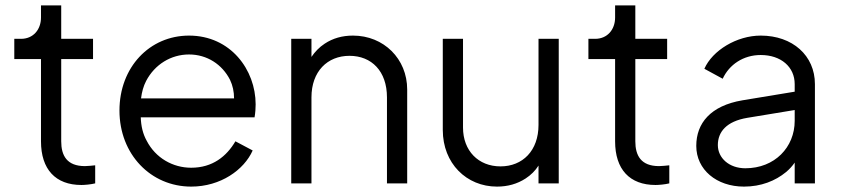

<svg xmlns="http://www.w3.org/2000/svg" viewBox="-20 -680 3119 712"><path d="M282 6C294 6 317 4 333 0V-67C322 -66 306 -64 295 -64C228 -64 207 -103 207 -156V-461H325V-536H207V-660H132V-615C132 -570 103 -536 58 -536H33V-461H132V-156C132 -52 186 6 282 6Z M689 12C798 12 885 -50 917 -122L853 -156C820 -100 768 -58 689 -58C621 -58 557 -94 524 -158C510 -183 503 -212 502 -245H924C927 -262 928 -280 928 -293C928 -421 835 -548 681 -548C535 -548 423 -431 423 -270C423 -108 539 12 689 12ZM503 -315C506 -339 512 -361 522 -380C554 -441 614 -478 681 -478C748 -478 804 -441 833 -384C843 -363 848 -340 848 -315Z M1135 0V-319C1135 -415 1194 -473 1276 -473C1358 -473 1415 -416 1415 -319V0H1490V-348C1490 -462 1403 -548 1289 -548C1249 -548 1214 -538 1184 -518C1164 -505 1148 -488 1135 -469V-536H1060V0Z M1823 12C1863 12 1898 2 1929 -18C1949 -31 1965 -47 1977 -66V0H2052V-536H1977V-217C1977 -121 1918 -63 1836 -63C1754 -63 1697 -121 1697 -207V-536H1622V-198C1622 -74 1710 12 1823 12Z M2411 6C2423 6 2446 4 2462 0V-67C2451 -66 2435 -64 2424 -64C2357 -64 2336 -103 2336 -156V-461H2454V-536H2336V-660H2261V-615C2261 -570 2232 -536 2187 -536H2162V-461H2261V-156C2261 -52 2315 6 2411 6Z M2739 12C2802 12 2855 -9 2895 -42C2908 -53 2918 -64 2927 -77V0H3002V-368C3002 -474 2919 -548 2801 -548C2712 -548 2622 -493 2592 -425L2660 -388C2684 -440 2736 -476 2801 -476C2876 -476 2927 -432 2927 -368V-340L2733 -308C2615 -288 2562 -223 2562 -139C2562 -51 2637 12 2739 12ZM2927 -272V-232C2927 -134 2853 -56 2744 -56C2684 -56 2642 -94 2642 -142C2642 -191 2674 -230 2751 -243Z"/></svg>

Font: Plus Jakarta Sans
Style: Regular
Weight: 400
Designer: Gumpita Rahayu
Foundry: Tokotype
Version: Version 2.071;gftools[0.9.30]